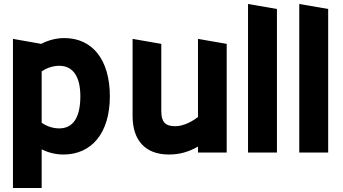

<svg xmlns="http://www.w3.org/2000/svg" viewBox="-20 -765 1722 963"><path d="M45 178H189V-16C223 1 260 10 298 10C440 10 531 -98 531 -282C531 -466 443 -574 303 -574C263 -574 223 -564 187 -545L45 -570ZM189 -149V-407C207 -419 238 -435 277 -435C349 -435 383 -377 383 -282C383 -175 346 -121 277 -121C238 -121 207 -137 189 -149Z M827 10C880 10 927 -3 973 -30V0H1117V-545L973 -570V-178C948 -159 904 -132 859 -132C809 -132 789 -153 789 -208V-545L645 -570V-183C645 -62 708 10 827 10Z M1224 0H1369V-720L1224 -745Z M1481 0H1626V-720L1481 -745Z"/></svg>

Font: All Genders v4
Style: Bold
Weight: 700
Designer: Rassam Alawdi
Foundry: Rassam Art
Version: Version 3.100;FEAKit 1.0